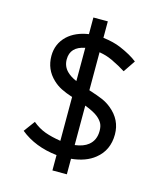

<svg xmlns="http://www.w3.org/2000/svg" viewBox="-122 -834 852 1015"><g transform="rotate(15 303.5 -326.5)"><path d="M61 -71 106 -132Q140 -104 176 -91Q212 -78 262 -70V-310Q225 -322 199.5 -335Q174 -348 153 -368Q100 -418 100 -492Q100 -558 147 -603Q190 -643 262 -654V-745H341V-655Q398 -648 438 -631Q499 -605 534 -577L490 -512Q457 -533 413 -554Q393 -563 378 -567.5Q363 -572 341 -576V-368Q391 -352 417.5 -340.5Q444 -329 467 -310Q532 -257 532 -177Q532 -90 469 -40Q421 -1 341 7V92H262V8Q142 -5 61 -71ZM183 -495Q183 -457 209 -431Q229 -411 262 -397V-579Q183 -564 183 -495ZM414 -95Q449 -123 449 -174Q449 -199 440.5 -215Q432 -231 414 -246Q391 -265 341 -284V-68Q388 -74 414 -95Z"/></g></svg>

Font: Bellota Text
Style: Bold
Weight: 700
Designer: Kemie Guaida
Foundry: Kemie Guaida
Version: Version 4.001